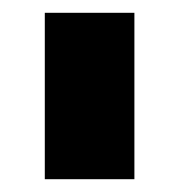

<svg xmlns="http://www.w3.org/2000/svg" viewBox="-20 -720 280 300"><path d="M50 -440V-700H190V-440Z"/></svg>

Font: Golos Text VF
Style: Regular
Weight: 400
Designer: A.Korolkova, Vitaly Kuzmin
Foundry: ParaType Ltd
Version: Version 2.003